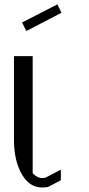

<svg xmlns="http://www.w3.org/2000/svg" viewBox="-20 -832 394 852"><path d="M125 -583V-63.5Q144.5 -42 167 -42Q176.8 -42 180.7 -43L250 -79.1V-32.2L196.3 -3.9Q188.5 0 167 0Q111.3 0 77.6 -57.6Q43.9 -115.2 42 -203.1V-583ZM234.4 -812.5 252.9 -775.4 96.7 -694.3 78.1 -732.4Z"/></svg>

Font: wanta
Style: Medium
Weight: 500
Version: Version 0.91